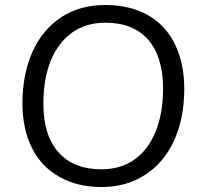

<svg xmlns="http://www.w3.org/2000/svg" viewBox="-20 -741 812 770"><path d="M387 9Q289 9 218 -32Q145 -73 108 -148Q70 -224 70 -326Q70 -444 111 -535Q151 -623 227 -673Q302 -721 402 -721Q501 -721 572 -681Q644 -640 681 -565Q719 -487 719 -385Q719 -267 678 -177Q637 -88 562 -40Q488 9 387 9ZM387 -62Q464 -62 519 -101Q574 -140 604 -213Q634 -287 634 -386Q634 -513 574 -582Q514 -650 402 -650Q326 -650 270 -611Q214 -571 184 -499Q154 -426 154 -325Q154 -197 215 -130Q275 -62 387 -62Z"/></svg>

Font: PRinguin Sans
Style: Italic
Weight: 400
Designer: Vernon Adams
Foundry: Vernon Adams
Version: ""